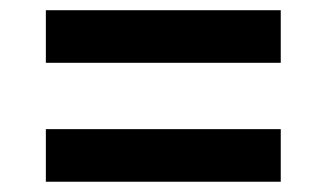

<svg xmlns="http://www.w3.org/2000/svg" viewBox="-20 -518 640 376"><path d="M69.8 -395V-498H529.8V-395ZM69.8 -162.1V-265.1H529.8V-162.1Z"/></svg>

Font: Office Code Pro Bold
Style: Regular
Weight: 700
Designer: Nathan Rutzky & Paul D. Hunt
Foundry: Adobe Systems Incorporated
Version: Version 1.004;PS 001.004;hotconv 1.0.70;makeotf.lib2.5.58329